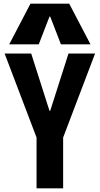

<svg xmlns="http://www.w3.org/2000/svg" viewBox="-20 -1020 540 1040"><path d="M178 0V-275L5 -730H149L248 -420H252L351 -730H495L322 -275V0ZM30 -780 145 -1000H355L470 -780H310L252 -930H248L190 -780Z"/></svg>

Font: M PLUS 1 Code
Style: Bold
Weight: 700
Designer: Coji Morishita
Foundry: UNDERFOREST DESIGN
Version: Version 1.002